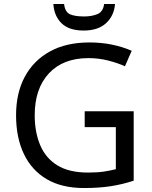

<svg xmlns="http://www.w3.org/2000/svg" viewBox="-20 -938 768 968"><path d="M407 -377H654V-27Q596 -8 537 1Q478 10 403 10Q292 10 216 -34.5Q140 -79 100.5 -161.5Q61 -244 61 -357Q61 -469 105 -551Q149 -633 231.5 -678.5Q314 -724 431 -724Q491 -724 544.5 -713Q598 -702 644 -682L610 -604Q572 -621 524.5 -633Q477 -645 426 -645Q298 -645 226.5 -568Q155 -491 155 -357Q155 -272 182.5 -206.5Q210 -141 269 -104.5Q328 -68 424 -68Q471 -68 504 -73Q537 -78 564 -85V-297H407ZM560 -918Q555 -858 514.5 -821Q474 -784 402 -784Q328 -784 290.5 -820.5Q253 -857 249 -918H303Q308 -877 333 -866Q358 -855 404 -855Q443 -855 471.5 -867Q500 -879 505 -918Z"/></svg>

Font: Noto Sans Limbu
Style: Regular
Weight: 400
Designer: Monotype Design Team
Foundry: Monotype Imaging Inc.
Version: Version 2.004; ttfautohint (v1.8.4.7-5d5b)